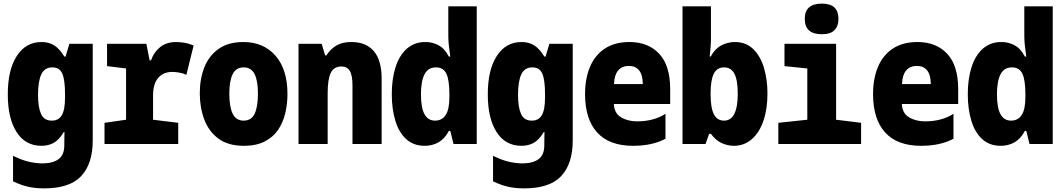

<svg xmlns="http://www.w3.org/2000/svg" viewBox="-20 -795 5870 1060"><path d="M223 245Q175 245 135 236Q95 227 52 206V65Q100 89 140 98Q180 107 214 107Q272 107 303.5 83.5Q335 60 335 8V-5Q335 -23 335.5 -37Q336 -51 336 -66H332Q306 -22 276 -6Q246 10 209 10Q120 10 71.5 -66Q23 -142 23 -274Q23 -410 73 -486.5Q123 -563 209 -563Q249 -563 278.5 -545Q308 -527 335 -483H342L363 -553H492V-20Q492 109 428.5 177Q365 245 223 245ZM266 -129Q303 -129 321 -158.5Q339 -188 339 -258V-274Q339 -354 324 -388.5Q309 -423 269 -423Q226 -423 208 -384.5Q190 -346 190 -271Q190 -203 206.5 -166Q223 -129 266 -129Z M557 0V-117L676 -134V-417L571 -430V-553H788L806 -462H814Q828 -505 863 -534Q898 -563 953 -563Q969 -563 994 -559.5Q1019 -556 1049 -544L1009 -382Q993 -390 970.5 -394Q948 -398 932 -398Q881 -398 853 -364.5Q825 -331 825 -268V-134L964 -117V0Z M1327 10Q1239 10 1185.5 -30Q1132 -70 1107.5 -136Q1083 -202 1083 -280Q1083 -360 1108.5 -424Q1134 -488 1187.5 -525.5Q1241 -563 1323 -563Q1435 -563 1501 -487.5Q1567 -412 1567 -276Q1567 -220 1554.5 -168.5Q1542 -117 1514.5 -77Q1487 -37 1440.5 -13.5Q1394 10 1327 10ZM1325 -129Q1368 -129 1386 -167.5Q1404 -206 1404 -278Q1404 -349 1385.5 -386Q1367 -423 1325 -423Q1283 -423 1264.5 -385.5Q1246 -348 1246 -278Q1246 -206 1264.5 -167.5Q1283 -129 1325 -129Z M1628 0V-553H1756L1775 -489H1782Q1803 -523 1836 -543Q1869 -563 1920 -563Q2001 -563 2044 -512.5Q2087 -462 2087 -360V0H1926V-322Q1926 -380 1911 -404Q1896 -428 1866 -428Q1823 -428 1806 -392.5Q1789 -357 1789 -280V0Z M2325 10Q2262 10 2221.5 -28Q2181 -66 2162 -130.5Q2143 -195 2143 -275Q2143 -360 2164 -425Q2185 -490 2226.5 -526.5Q2268 -563 2329 -563Q2368 -563 2401.5 -545Q2435 -527 2458 -483H2466Q2462 -511 2458.5 -539.5Q2455 -568 2455 -597V-760H2612V0H2484L2466 -72H2458Q2436 -30 2402 -10Q2368 10 2325 10ZM2382 -129Q2420 -129 2440.5 -160Q2461 -191 2461 -259V-274Q2461 -353 2444.5 -388Q2428 -423 2387 -423Q2343 -423 2323.5 -384.5Q2304 -346 2304 -275Q2304 -200 2323.5 -164.5Q2343 -129 2382 -129Z M2873 245Q2825 245 2785 236Q2745 227 2702 206V65Q2750 89 2790 98Q2830 107 2864 107Q2922 107 2953.5 83.5Q2985 60 2985 8V-5Q2985 -23 2985.5 -37Q2986 -51 2986 -66H2982Q2956 -22 2926 -6Q2896 10 2859 10Q2770 10 2721.5 -66Q2673 -142 2673 -274Q2673 -410 2723 -486.5Q2773 -563 2859 -563Q2899 -563 2928.5 -545Q2958 -527 2985 -483H2992L3013 -553H3142V-20Q3142 109 3078.5 177Q3015 245 2873 245ZM2916 -129Q2953 -129 2971 -158.5Q2989 -188 2989 -258V-274Q2989 -354 2974 -388.5Q2959 -423 2919 -423Q2876 -423 2858 -384.5Q2840 -346 2840 -271Q2840 -203 2856.5 -166Q2873 -129 2916 -129Z M3475 10Q3344 10 3277 -63.5Q3210 -137 3210 -275Q3210 -362 3237.5 -426.5Q3265 -491 3319.5 -527Q3374 -563 3455 -563Q3559 -563 3619.5 -498Q3680 -433 3680 -302V-221H3369Q3371 -170 3408.5 -147.5Q3446 -125 3497 -125Q3545 -125 3584.5 -136Q3624 -147 3654 -167V-29Q3619 -10 3574 0Q3529 10 3475 10ZM3529 -331Q3528 -383 3508 -407Q3488 -431 3452 -431Q3413 -431 3392 -405Q3371 -379 3370 -331Z M4031 10Q3998 10 3964.5 -5Q3931 -20 3905 -56H3895L3875 0H3748V-760H3905V-578Q3905 -556 3903 -535Q3901 -514 3898 -483H3904Q3926 -525 3961.5 -544Q3997 -563 4037 -563Q4099 -563 4139 -523.5Q4179 -484 4198 -419.5Q4217 -355 4217 -279Q4217 -194 4195 -129Q4173 -64 4131 -27Q4089 10 4031 10ZM3977 -129Q4053 -129 4053 -278Q4053 -353 4034.5 -388Q4016 -423 3978 -423Q3938 -423 3920.5 -387.5Q3903 -352 3903 -277Q3903 -200 3921 -164.5Q3939 -129 3977 -129Z M4517 -606Q4423 -606 4423 -691Q4423 -775 4517 -775Q4565 -775 4587 -753.5Q4609 -732 4609 -691Q4609 -651 4587 -628.5Q4565 -606 4517 -606ZM4277 0V-117L4437 -134V-417L4311 -430V-553H4596V-134L4734 -117V0Z M5065 10Q4934 10 4867 -63.5Q4800 -137 4800 -275Q4800 -362 4827.5 -426.5Q4855 -491 4909.5 -527Q4964 -563 5045 -563Q5149 -563 5209.5 -498Q5270 -433 5270 -302V-221H4959Q4961 -170 4998.5 -147.5Q5036 -125 5087 -125Q5135 -125 5174.5 -136Q5214 -147 5244 -167V-29Q5209 -10 5164 0Q5119 10 5065 10ZM5119 -331Q5118 -383 5098 -407Q5078 -431 5042 -431Q5003 -431 4982 -405Q4961 -379 4960 -331Z M5505 10Q5442 10 5401.5 -28Q5361 -66 5342 -130.5Q5323 -195 5323 -275Q5323 -360 5344 -425Q5365 -490 5406.5 -526.5Q5448 -563 5509 -563Q5548 -563 5581.5 -545Q5615 -527 5638 -483H5646Q5642 -511 5638.5 -539.5Q5635 -568 5635 -597V-760H5792V0H5664L5646 -72H5638Q5616 -30 5582 -10Q5548 10 5505 10ZM5562 -129Q5600 -129 5620.5 -160Q5641 -191 5641 -259V-274Q5641 -353 5624.5 -388Q5608 -423 5567 -423Q5523 -423 5503.5 -384.5Q5484 -346 5484 -275Q5484 -200 5503.5 -164.5Q5523 -129 5562 -129Z"/></svg>

Font: Noto Sans Mono Condensed Black
Style: Regular
Weight: 900
Width: 3
Designer: Monotype Design Team
Foundry: Monotype Imaging Inc.
Version: Version 2.014